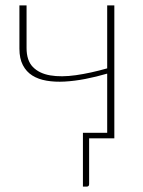

<svg xmlns="http://www.w3.org/2000/svg" viewBox="-20 -513 532 712"><path d="M404 -493V0H310.5V169.5Q310.5 179 301.5 179H287.5V-20.5H377.5V-240Q336.5 -228 296.2 -220.2Q256 -212.5 219.8 -210.5Q183.5 -208.5 152.8 -213.8Q122 -219 99.8 -233Q77.5 -247 64.8 -271.5Q52 -296 52 -332.5V-493H78.5V-335Q78.5 -288.5 102 -264.5Q125.5 -240.5 166.2 -233.5Q207 -226.5 261.5 -234.2Q316 -242 377.5 -259.5V-493Z"/></svg>

Font: Lato ExtraLight
Style: Regular
Weight: 275
Designer: Lukasz Dziedzic with Adam Twardoch and Botio Nikoltchev
Foundry: tyPoland Lukasz Dziedzic
Version: Version 2.015; 2015-08-06; http://www.latofonts.com/